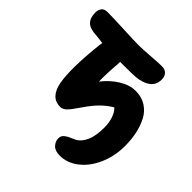

<svg xmlns="http://www.w3.org/2000/svg" viewBox="-221 -837 1244 1244"><g transform="rotate(45 400.5 -215.0)"><path d="M507.8 224.1Q463.9 224.1 442.9 201.7Q421.9 179.2 421.9 151.9Q421.9 139.2 426.3 129.6Q430.7 120.1 440.9 112.5Q451.2 105 458.7 100.6Q466.3 96.2 482.7 89.4Q499 82.5 505.9 79.1Q541 62 562.5 15.6Q584 -30.8 584 -108.9Q584 -151.9 571.8 -189Q559.6 -226.1 537.1 -247.1Q497.1 -224.1 461.2 -188.7Q425.3 -153.3 383.8 -91.8Q350.6 -42.5 330.1 -21.7Q309.6 -1 286.1 -1Q200.2 -1 178.2 -109.9Q157.2 -224.6 183.1 -461.9Q185.1 -478.5 187 -486.8Q156.7 -489.7 126 -494.1Q65.4 -496.1 40.3 -521Q15.1 -545.9 15.1 -594.2Q15.1 -620.6 28.1 -636.7Q41 -652.8 67.9 -652.8Q119.6 -652.8 221.9 -647.9Q324.2 -643.1 369.1 -643.1Q401.4 -643.1 467.5 -648.4Q533.7 -653.8 564.9 -653.8Q595.7 -653.8 611.3 -637.2Q627 -620.6 627 -591.8Q627 -536.6 581.5 -509.8Q536.1 -482.9 459 -482.9Q441.9 -482.9 407.2 -482.4Q372.6 -481.9 355 -481.9Q355 -463.9 354 -454.1Q346.7 -369.1 348.1 -294.9Q393.1 -352.1 449.2 -386.5Q505.4 -420.9 559.1 -420.9Q613.8 -420.9 654.5 -395.5Q695.3 -370.1 718.3 -326.2Q741.2 -282.2 752.2 -230.5Q763.2 -178.7 763.2 -119.1Q763.2 -25.4 728 54Q692.9 133.3 634.3 178.7Q575.7 224.1 507.8 224.1Z"/></g></svg>

Font: Shantell Sans Irregular Bouncy
Style: Regular
Weight: 800
Designer: Stephen Nixon, Anya Danilova, Shantell Martin
Foundry: Arrow Type
Version: Version 1.006;[9816181b4]